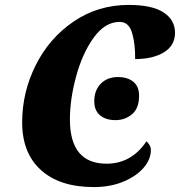

<svg xmlns="http://www.w3.org/2000/svg" viewBox="-20 -750 731 780"><path d="M70 -253Q70 -375 125 -485Q180 -595 279 -662.5Q378 -730 503 -730Q598 -730 644.5 -699.5Q691 -669 691 -617Q691 -565 646 -537.5Q601 -510 529 -510Q530 -569 517 -615Q504 -661 466 -661Q407 -661 361 -597.5Q315 -534 289.5 -440.5Q264 -347 264 -265Q264 -85 413 -85Q514 -85 575 -176Q582 -170 587.5 -160.5Q593 -151 593 -141Q593 -103 563.5 -68.5Q534 -34 481 -12Q428 10 361 10Q223 10 146.5 -59Q70 -128 70 -253ZM363 -339Q363 -383 389.5 -410Q416 -437 459 -437Q498 -437 521.5 -418Q545 -399 545 -361Q545 -310 516.5 -286Q488 -262 449 -262Q410 -262 386.5 -281.5Q363 -301 363 -339Z"/></svg>

Font: Noto Serif NarrowBlack
Style: Italic
Weight: 900
Width: 4
Italic angle: -12°
Designer: Monotype Design Team
Foundry: Monotype Imaging Inc.
Version: Version 1.001